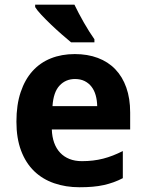

<svg xmlns="http://www.w3.org/2000/svg" viewBox="-20 -786 621 816"><path d="M298.8 -450.2Q259.3 -450.2 233.2 -422.4Q207 -394.5 203.1 -335H393.1Q392.6 -359.9 386.7 -380.9Q380.9 -401.9 369.1 -417.2Q357.4 -432.6 339.8 -441.4Q322.3 -450.2 298.8 -450.2ZM317.9 9.8Q259.3 9.8 210 -7.3Q160.6 -24.4 125 -58.8Q89.4 -93.3 69.6 -145.8Q49.8 -198.2 49.8 -269Q49.8 -340.8 67.9 -394.5Q85.9 -448.2 118.4 -484.1Q150.9 -520 196.5 -538.1Q242.2 -556.2 297.9 -556.2Q352.1 -556.2 395.8 -539.8Q439.5 -523.4 470 -491.7Q500.5 -460 516.8 -413.8Q533.2 -367.7 533.2 -308.1V-235.8H200.2Q201.2 -204.6 210.2 -179.4Q219.2 -154.3 235.6 -137Q252 -119.6 275.1 -110.4Q298.3 -101.1 328.1 -101.1Q353 -101.1 375.2 -103.8Q397.5 -106.4 418.5 -111.8Q439.5 -117.2 460 -125.2Q480.5 -133.3 502 -144V-28.8Q482.4 -18.6 462.6 -11.5Q442.9 -4.4 420.9 0.5Q398.9 5.4 373.5 7.6Q348.1 9.8 317.9 9.8ZM282.2 -606Q265.6 -619.6 242.4 -639.9Q219.2 -660.2 196.8 -681.6Q174.3 -703.1 155.8 -722.9Q137.2 -742.7 129.4 -755.9V-766.1H296.4Q304.2 -749.5 314.7 -729.7Q325.2 -710 336.4 -690.2Q347.7 -670.4 359.4 -651.9Q371.1 -633.3 381.3 -619.1V-606Z"/></svg>

Font: Droid Sans
Style: Bold
Weight: 700
Foundry: Ascender Corporation
Version: Version 1.00 build 112